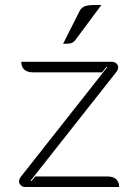

<svg xmlns="http://www.w3.org/2000/svg" viewBox="-20 -747 551 767"><path d="M56 -23Q56 -30 61 -38L408 -478L405 -480L388 -458H111Q89 -458 77 -469Q65 -480 65 -500H427Q438 -500 445 -493.5Q452 -487 452 -478Q452 -470 446 -461L102 -25L105 -23L121 -42H410Q432 -42 444 -31Q456 -20 456 0H80Q70 0 63 -7Q56 -14 56 -23ZM298 -703Q304 -715 316.5 -721Q329 -727 357 -727H385L281 -587Q274 -578 265.5 -575Q257 -572 232 -572Z"/></svg>

Font: K2D Thin
Style: Regular
Weight: 100
Designer: Katatrad Aksorn Co.,Ltd.
Foundry: Cadson Demak Co.,Ltd.
Version: Version 1.000; ttfautohint (v1.6)